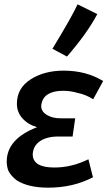

<svg xmlns="http://www.w3.org/2000/svg" viewBox="-20 -856 513 886"><path d="M202 10Q318 10 409 -38L388 -121Q311 -83 231 -83Q131 -83 131 -144Q133 -183 164.5 -204.5Q196 -226 249 -226H315L327 -310H261Q241 -310 224 -314Q170 -330 170 -367Q174 -406 203 -422Q228 -437 271 -437Q306 -437 339 -427Q375 -420 410 -398L456 -482Q378 -530 274 -530Q184 -530 121 -489.5Q58 -449 58 -377Q58 -339 83 -310.5Q108 -282 151 -269Q11 -215 11 -110Q11 -88 19 -67Q32 -43 57 -24Q110 10 202 10ZM289 -595Q382 -702 429 -791L338 -836Q312 -779 222 -631Z"/></svg>

Font: Brisa Sans Medium
Style: Italic
Weight: 600
Italic angle: -8°
Designer: Dalton Maag Ltd
Foundry: Dalton Maag Ltd
Version: Version 1.101;July 10, 2019;FontCreator 11.5.0.2425 64-bit